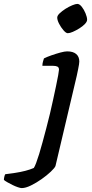

<svg xmlns="http://www.w3.org/2000/svg" viewBox="-164 -763 469 983"><path d="M-53 200Q-59 200 -72.5 195.5Q-86 191 -100 184Q-114 177 -126.5 170Q-139 163 -144 158Q-144 150 -141.5 140.5Q-139 131 -137 129Q-113 126 -86 122Q-59 118 -34 111.5Q-9 105 9 97Q14 90 21 71.5Q28 53 36.5 25.5Q45 -2 54 -35.5Q63 -69 73 -106.5Q83 -144 92 -182Q100 -216 108 -253Q116 -290 123 -323Q130 -356 134 -378.5Q138 -401 138 -406Q138 -418 130 -422Q122 -426 108 -426H53Q53 -437 56 -447.5Q59 -458 61 -464Q77 -472 100 -480Q123 -488 145 -494Q167 -500 180 -500Q210 -500 226 -486.5Q242 -473 242 -448Q242 -443 240.5 -433Q239 -423 236 -408.5Q233 -394 229 -375L120 87Q116 97 96 116Q76 135 49 154Q22 173 -5.5 186.5Q-33 200 -53 200ZM183 -593Q174 -593 161 -608Q148 -623 138.5 -641.5Q129 -660 129 -673Q129 -683 141.5 -695Q154 -707 171.5 -718Q189 -729 206 -736Q223 -743 232 -743Q243 -743 254.5 -728.5Q266 -714 274 -694.5Q282 -675 282 -662Q282 -652 270.5 -640Q259 -628 242 -617.5Q225 -607 209 -600Q193 -593 183 -593Z"/></svg>

Font: Texturina 12pt SemiBold
Style: Italic
Weight: 600
Italic angle: -11°
Version: Version 1.002